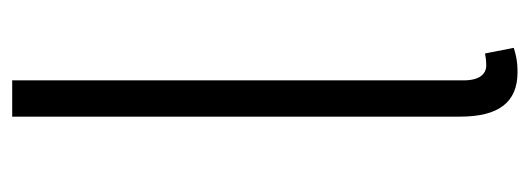

<svg xmlns="http://www.w3.org/2000/svg" viewBox="-290 -544 848 307"><g transform="rotate(-90 133.5 -391.0)"><path d="M171 13C190 13 200 10 210 7L201 -39C190 -37 186 -37 182 -37C168 -37 158 -48 158 -73V-795H100V-79C100 -17 123 13 171 13Z"/></g></svg>

Font: Noto Sans T Chinese Light
Style: Regular
Weight: 300
Designer: Ryoko NISHIZUKA (kana & ideographs); Paul D. Hunt (Latin, Greek & Cyrillic); Wenlong ZHANG (bopomofo); Sandoll Communica
Foundry: Adobe Systems Incorporated
Version: Version 1.000;PS 1;hotconv 1.0.78;makeotf.lib2.5.61930